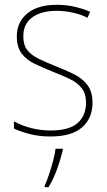

<svg xmlns="http://www.w3.org/2000/svg" viewBox="-20 -558 447 799"><path d="M365 -130Q365 -66 321.5 -28Q278 10 190 10Q142 10 102.5 -0.5Q63 -11 38 -23V-53Q71 -35 110 -25Q149 -15 190 -15Q268 -15 303 -46Q338 -77 338 -131Q338 -168 320 -191Q302 -214 271 -229Q240 -244 201 -259Q159 -276 124.5 -292.5Q90 -309 70 -335.5Q50 -362 50 -407Q50 -466 93.5 -502Q137 -538 216 -538Q257 -538 292.5 -529.5Q328 -521 355 -509L344 -484Q320 -497 285 -505Q250 -513 216 -513Q152 -513 114.5 -486Q77 -459 77 -407Q77 -370 94 -349Q111 -328 141 -313.5Q171 -299 208 -284Q249 -268 284.5 -251Q320 -234 342.5 -206Q365 -178 365 -130ZM241 68Q232 106 217.5 146Q203 186 182 221H166V214Q174 198 183.5 169.5Q193 141 201 111.5Q209 82 211 61H241Z"/></svg>

Font: Noto Sans Bengali SemiCondensed Thin
Style: Regular
Weight: 100
Width: 4
Designer: Joana Ranito - Universal Thirst; Jelle Bosma - Monotype Design Team
Foundry: Universal Thirst ehf.
Version: Version 3.000; ttfautohint (v1.8.4.7-5d5b)